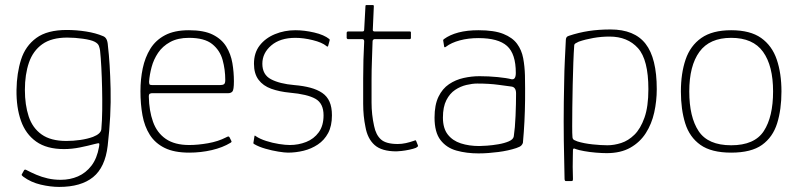

<svg xmlns="http://www.w3.org/2000/svg" viewBox="-20 -596 3142 756"><path d="M45 -242Q46 -308 63 -361.5Q80 -415 123 -446.5Q166 -478 243 -478Q281 -478 319 -472Q357 -466 385 -454Q394 -451 399 -442Q404 -433 405 -415Q413 -349 415.5 -246Q418 -143 404 -22Q394 63 346.5 101.5Q299 140 213 140Q179 140 140.5 131Q102 122 72 100Q66 95 65.5 93.5Q65 92 66 90Q68 86 70.5 82Q73 78 75 74Q76 72 79 72Q82 72 83 73Q102 83 123 92Q144 101 168 106.5Q192 112 219 112Q256 112 287 98.5Q318 85 340 56.5Q362 28 370 -18Q370 -20 370.5 -22Q371 -24 371 -26Q372 -33 366.5 -32Q361 -31 353 -29Q327 -22 295 -15.5Q263 -9 232 -9Q164 -9 122.5 -38.5Q81 -68 62.5 -120.5Q44 -173 45 -242ZM78 -242Q78 -183 93 -137.5Q108 -92 144 -66.5Q180 -41 241 -41Q269 -41 296.5 -45Q324 -49 346 -57Q377 -69 379 -87Q382 -121 382.5 -163Q383 -205 382 -248.5Q381 -292 379 -330.5Q377 -369 374 -397Q373 -405 369.5 -415Q366 -425 352 -432Q338 -439 306.5 -443.5Q275 -448 245 -448Q183 -448 146.5 -422Q110 -396 94 -349.5Q78 -303 78 -242Z M533 -237Q533 -284 542 -327Q551 -370 572 -404Q593 -438 630 -457.5Q667 -477 724 -477Q783 -477 818 -459.5Q853 -442 871 -412.5Q889 -383 895 -347.5Q901 -312 901 -276Q901 -242 895 -235.5Q889 -229 878 -229H577Q576 -229 571 -227.5Q566 -226 566 -216Q567 -160 582.5 -116.5Q598 -73 633 -49Q668 -25 725 -25Q759 -25 799 -32Q839 -39 870 -55Q875 -58 878.5 -58.5Q882 -59 884 -55L891 -41Q892 -39 891.5 -37.5Q891 -36 888 -34Q857 -15 814 -5Q771 5 725 5Q666 5 628.5 -13.5Q591 -32 570 -65Q549 -98 541 -142Q533 -186 533 -237ZM867 -281Q867 -322 856.5 -360Q846 -398 815.5 -422.5Q785 -447 724 -447Q680 -447 650 -430.5Q620 -414 602.5 -388Q585 -362 577 -332Q569 -302 567 -275Q567 -268 568.5 -264.5Q570 -261 579 -261H846Q857 -261 862 -264.5Q867 -268 867 -281Z M982 -60Q982 -62 983.5 -62Q985 -62 987 -60Q1003 -49 1028 -41Q1053 -33 1078.5 -29Q1104 -25 1121 -25Q1155 -25 1185.5 -37Q1216 -49 1235 -75Q1254 -101 1254 -142Q1254 -189 1222 -207Q1190 -225 1122 -231Q1080 -235 1048 -246.5Q1016 -258 998 -282Q980 -306 980 -345Q980 -388 1002.5 -417Q1025 -446 1062.5 -461.5Q1100 -477 1143 -477Q1178 -477 1217 -468Q1256 -459 1277 -442Q1278 -441 1278 -440Q1278 -439 1278 -437L1272 -415Q1270 -410 1265 -415Q1248 -429 1211.5 -438Q1175 -447 1143 -447Q1083 -447 1048 -417Q1013 -387 1013 -345Q1013 -302 1047 -284Q1081 -266 1139 -261Q1175 -258 1202.5 -250.5Q1230 -243 1249 -230Q1268 -217 1277.5 -195.5Q1287 -174 1287 -142Q1287 -100 1272 -72Q1257 -44 1231.5 -27Q1206 -10 1175.5 -2.5Q1145 5 1114 5Q1101 5 1076 1Q1051 -3 1025 -10.5Q999 -18 982 -28Q979 -30 978 -31Q977 -32 978 -35Z M1541 0Q1483 0 1455 -25Q1427 -50 1419 -96Q1410 -139 1410 -187Q1410 -235 1410 -287Q1410 -324 1411 -360.5Q1412 -397 1414 -433Q1414 -442 1406 -442H1349Q1348 -442 1346.5 -444Q1345 -446 1345 -446V-468Q1345 -468 1346.5 -470Q1348 -472 1349 -472H1406Q1410 -472 1412 -473.5Q1414 -475 1414 -480L1419 -572Q1419 -576 1422 -576H1448Q1450 -576 1451 -575Q1452 -574 1452 -572L1448 -481Q1447 -477 1449 -474.5Q1451 -472 1455 -472H1594Q1596 -472 1597 -471Q1598 -470 1598 -468V-446Q1598 -446 1597 -444Q1596 -442 1594 -442H1455Q1453 -442 1450 -440Q1447 -438 1447 -433Q1446 -396 1444.5 -358.5Q1443 -321 1443 -283Q1443 -239 1443 -192Q1443 -145 1453 -100Q1460 -65 1480 -47Q1500 -29 1546 -29Q1562 -29 1578 -32.5Q1594 -36 1611 -42Q1615 -44 1616.5 -43.5Q1618 -43 1619 -40L1625 -25Q1627 -21 1625 -19Q1623 -17 1618 -14Q1608 -10 1591.5 -6.5Q1575 -3 1560.5 -1.5Q1546 0 1541 0Z M1864 8Q1817 8 1777.5 -3Q1738 -14 1714.5 -44.5Q1691 -75 1691 -133Q1691 -183 1706.5 -215Q1722 -247 1748 -264.5Q1774 -282 1805.5 -289Q1837 -296 1868 -296Q1904 -296 1939.5 -292.5Q1975 -289 1994 -284Q2011 -281 2011 -309Q2011 -384 1976.5 -415Q1942 -446 1864 -446Q1824 -446 1790.5 -437Q1757 -428 1736 -412Q1734 -410 1731.5 -410Q1729 -410 1729 -412L1725 -437Q1725 -439 1726 -440Q1727 -441 1728 -442Q1751 -459 1785 -468Q1819 -477 1864 -477Q1926 -477 1962 -462.5Q1998 -448 2016 -423.5Q2034 -399 2040 -367Q2046 -335 2047 -299Q2048 -245 2047.5 -202Q2047 -159 2045 -118.5Q2043 -78 2039 -34Q2038 -29 2033 -23.5Q2028 -18 2013 -13Q1998 -8 1980 -4Q1962 0 1942.5 2.5Q1923 5 1903.5 6.5Q1884 8 1864 8ZM1867 -21Q1877 -21 1898 -22.5Q1919 -24 1942.5 -28Q1966 -32 1983.5 -39.5Q2001 -47 2003 -59Q2008 -92 2010 -140Q2012 -188 2012 -228Q2012 -252 1995 -255Q1979 -257 1943 -262Q1907 -267 1859 -267Q1840 -267 1816.5 -261.5Q1793 -256 1772 -242Q1751 -228 1737.5 -201.5Q1724 -175 1724 -133Q1724 -91 1743 -66.5Q1762 -42 1794.5 -31.5Q1827 -21 1867 -21Z M2203 110Q2201 34 2200 -42Q2199 -118 2200 -194Q2201 -235 2201.5 -276Q2202 -317 2204 -358Q2206 -399 2208 -439Q2208 -444 2210.5 -448.5Q2213 -453 2220 -455Q2259 -468 2298.5 -474Q2338 -480 2384 -480Q2478 -480 2522 -423.5Q2566 -367 2566 -245Q2566 -198 2556 -153Q2546 -108 2523 -72Q2500 -36 2462 -14.5Q2424 7 2369 7Q2351 7 2326.5 5Q2302 3 2280 -1Q2258 -5 2247 -9Q2242 -12 2239 -11Q2236 -10 2236 -5Q2236 3 2235.5 20.5Q2235 38 2235 61Q2235 84 2236 109Q2236 110 2235.5 113.5Q2235 117 2230 117H2208Q2205 117 2204 114Q2203 111 2203 110ZM2234 -58Q2234 -48 2241 -44.5Q2248 -41 2254 -39Q2280 -31 2313.5 -27.5Q2347 -24 2372 -24Q2398 -24 2426 -33Q2454 -42 2478 -65.5Q2502 -89 2517.5 -132.5Q2533 -176 2533 -245Q2533 -361 2492 -406.5Q2451 -452 2380 -452Q2348 -452 2316.5 -446.5Q2285 -441 2259 -432Q2252 -429 2246.5 -425.5Q2241 -422 2241 -417Q2239 -390 2237.5 -349Q2236 -308 2235 -262Q2234 -216 2233.5 -173Q2233 -130 2233 -99Q2233 -68 2234 -58Z M2859 5Q2781 5 2738 -25.5Q2695 -56 2678 -110.5Q2661 -165 2661 -236Q2661 -307 2679.5 -361.5Q2698 -416 2741.5 -446.5Q2785 -477 2859 -477Q2934 -477 2977 -446.5Q3020 -416 3038.5 -361.5Q3057 -307 3057 -236Q3057 -165 3040 -110.5Q3023 -56 2980.5 -25.5Q2938 5 2859 5ZM2859 -24Q2951 -24 2987.5 -80Q3024 -136 3024 -236Q3024 -337 2984.5 -392Q2945 -447 2859 -447Q2774 -447 2734 -392Q2694 -337 2694 -236Q2694 -135 2731 -79.5Q2768 -24 2859 -24Z"/></svg>

Font: Glory Thin Thin
Style: Regular
Weight: 250
Version: Version 1.011